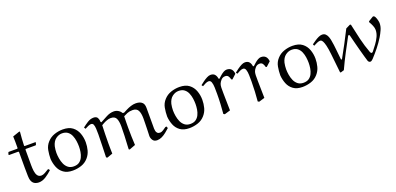

<svg xmlns="http://www.w3.org/2000/svg" viewBox="2 -1387 4494 2181"><g transform="rotate(-20 2249.5 -296.5)"><path d="M121.1 -582 205.1 -610.8 211.9 -606Q208 -563 205.1 -523.4Q202.1 -483.9 201.2 -439.9L207 -435.1H335L339.8 -431.2L332 -404.8L326.2 -399.9H207L201.2 -394V-205.1Q201.2 -169.9 205.6 -135Q210 -100.1 225.6 -77.6Q241.2 -55.2 272 -55.2Q291 -55.2 315.9 -68.6Q340.8 -82 362.8 -96.2L375 -94.2L381.8 -79.1Q347.7 -46.9 304.9 -19Q262.2 8.8 217.8 8.8Q200.7 8.8 180.4 2.4Q160.2 -3.9 146 -22Q136.2 -36.1 131.1 -52Q126 -67.9 124.5 -102.1Q123 -136.2 123 -203.1V-393.1L117.2 -399.9H4.9L0 -404.8L6.8 -429.2L13.2 -435.1H117.2L123 -440.9Q123 -479 123 -521Q123 -563 121.1 -582Z M627 14.2Q558.1 14.2 516.4 -16.4Q474.6 -46.9 455.6 -95Q436.5 -143.1 432.6 -195.8Q432.6 -247.6 442.1 -299.8Q451.7 -352.1 487.8 -391.1Q522.9 -430.2 573.2 -447.5Q623.5 -464.8 675.8 -464.8Q750 -464.8 793 -431.9Q835.9 -398.9 854.7 -346.9Q873.5 -294.9 873.5 -238.8Q873.5 -189.9 861.1 -143.1Q848.6 -96.2 815.9 -59.1Q780.8 -19 730.5 -2.4Q680.2 14.2 627 14.2ZM526.9 -315.9Q522.9 -296.9 520.8 -277.8Q518.6 -258.8 518.6 -238.8Q518.6 -208 524.7 -170.9Q530.8 -133.8 545.2 -101.3Q559.6 -68.8 586.2 -47.9Q612.8 -26.9 653.8 -26.9Q694.8 -26.9 720.2 -44.9Q745.6 -63 759.8 -92Q773.9 -121.1 779.3 -155Q784.7 -189 784.7 -220.2Q784.7 -251 779.8 -286.4Q774.9 -321.8 761.2 -354Q747.6 -386.2 721.2 -406Q694.8 -425.8 652.8 -425.8Q612.8 -425.8 576.9 -398.9Q541 -372.1 526.9 -315.9Z M1304.2 3.9Q1304.2 -12.2 1306.9 -55.2Q1309.6 -98.1 1312 -155Q1314.5 -211.9 1314.5 -269Q1314.5 -331.1 1298.3 -365.5Q1282.2 -399.9 1232.4 -399.9Q1209.5 -399.9 1183.8 -390.4Q1158.2 -380.9 1139.4 -369.9Q1120.6 -358.9 1115.2 -356Q1113.3 -301.8 1111.8 -247.8Q1110.4 -193.8 1110.4 -139.2Q1110.4 -108.4 1110.8 -76.7Q1111.3 -44.9 1112.3 -14.2L1045.4 9.8L1031.2 2Q1032.2 -66.9 1035.4 -136Q1038.6 -205.1 1038.6 -272.9Q1038.6 -311 1036.9 -342.5Q1035.2 -374 1027.3 -393.1Q1019.5 -412.1 998.5 -412.1Q986.3 -412.1 963.4 -402.6Q940.4 -393.1 923.3 -382.8L911.6 -401.9Q941.4 -425.8 976.3 -448Q1011.2 -470.2 1048.3 -471.2Q1086.4 -471.2 1098.4 -448Q1110.4 -424.8 1110.4 -397L1118.2 -391.1Q1157.2 -412.1 1201.4 -435.5Q1245.6 -459 1290.5 -459Q1318.4 -459 1342.3 -445.1Q1366.2 -431.2 1380.4 -407.2L1396.5 -404.8Q1415.5 -414.6 1441.4 -427.7Q1467.3 -440.9 1497.3 -450.4Q1527.3 -460 1556.2 -460Q1578.1 -460 1598.9 -454.6Q1619.6 -449.2 1635.3 -433.1Q1655.3 -413.1 1655.3 -368.2Q1655.3 -323.2 1655.3 -248V-117.2Q1655.3 -104 1658.9 -88.6Q1662.6 -73.2 1673.6 -62.5Q1684.6 -51.8 1706.5 -51.8Q1722.7 -51.8 1744.1 -65.4Q1765.6 -79.1 1783.2 -91.8H1797.4L1804.2 -70.8Q1782.2 -50.8 1756.3 -29.8Q1730.5 -8.8 1702.4 4.6Q1674.3 18.1 1644.5 18.1Q1609.4 18.1 1592.8 -6.3Q1576.2 -30.8 1576.2 -59.1Q1576.2 -64.9 1577.4 -87.9Q1578.6 -110.8 1579.1 -142.3Q1579.6 -173.8 1580.6 -207.5Q1581.5 -241.2 1581.5 -269Q1581.5 -331.1 1563.5 -365.5Q1545.4 -399.9 1496.6 -399.9Q1459.5 -399.9 1432.4 -388.9Q1405.3 -377.9 1384.3 -366.2Q1383.3 -332 1382.8 -297.6Q1382.3 -263.2 1382.3 -228Q1382.3 -122.1 1388.2 -18.1L1314.5 9.8Z M2036.1 14.2Q1967.3 14.2 1925.5 -16.4Q1883.8 -46.9 1864.7 -95Q1845.7 -143.1 1841.8 -195.8Q1841.8 -247.6 1851.3 -299.8Q1860.8 -352.1 1897 -391.1Q1932.1 -430.2 1982.4 -447.5Q2032.7 -464.8 2085 -464.8Q2159.2 -464.8 2202.1 -431.9Q2245.1 -398.9 2263.9 -346.9Q2282.7 -294.9 2282.7 -238.8Q2282.7 -189.9 2270.3 -143.1Q2257.8 -96.2 2225.1 -59.1Q2189.9 -19 2139.6 -2.4Q2089.4 14.2 2036.1 14.2ZM1936 -315.9Q1932.1 -296.9 1929.9 -277.8Q1927.7 -258.8 1927.7 -238.8Q1927.7 -208 1933.8 -170.9Q1939.9 -133.8 1954.3 -101.3Q1968.8 -68.8 1995.4 -47.9Q2022 -26.9 2063 -26.9Q2104 -26.9 2129.4 -44.9Q2154.8 -63 2168.9 -92Q2183.1 -121.1 2188.5 -155Q2193.8 -189 2193.8 -220.2Q2193.8 -251 2189 -286.4Q2184.1 -321.8 2170.4 -354Q2156.7 -386.2 2130.4 -406Q2104 -425.8 2062 -425.8Q2022 -425.8 1986.1 -398.9Q1950.2 -372.1 1936 -315.9Z M2682.6 -338.9 2670.4 -344.2Q2666.5 -365.2 2654.5 -383.5Q2642.6 -401.9 2617.7 -401.9Q2586.9 -401.9 2567.6 -380.9Q2548.3 -359.9 2540.5 -339.8Q2533.7 -323.7 2532.7 -293.9Q2531.7 -264.2 2532.7 -230.5Q2533.7 -196.8 2533.7 -169.9Q2533.7 -94.7 2536.6 -18.1L2466.8 2.9L2451.7 -5.9Q2456.5 -59.1 2460 -121.1Q2463.4 -183.1 2463.4 -243.2Q2463.4 -282.2 2462.4 -321Q2461.4 -359.9 2452.4 -386Q2443.4 -412.1 2420.4 -412.1Q2403.3 -412.1 2382.3 -402.1Q2361.3 -392.1 2342.8 -380.9L2330.6 -397.9Q2350.6 -414.1 2374 -431.2Q2397.5 -448.2 2421.6 -460.7Q2445.8 -473.1 2465.3 -473.1Q2499.5 -473.1 2516.6 -453.1Q2533.7 -433.1 2537.6 -400.9L2547.4 -397Q2562.5 -411.1 2581.1 -427.5Q2599.6 -443.8 2619.6 -455.3Q2639.6 -466.8 2657.7 -466.8Q2728.5 -466.8 2736.3 -388.2Z M3098.1 -338.9 3085.9 -344.2Q3082 -365.2 3070.1 -383.5Q3058.1 -401.9 3033.2 -401.9Q3002.4 -401.9 2983.2 -380.9Q2963.9 -359.9 2956.1 -339.8Q2949.2 -323.7 2948.2 -293.9Q2947.3 -264.2 2948.2 -230.5Q2949.2 -196.8 2949.2 -169.9Q2949.2 -94.7 2952.1 -18.1L2882.3 2.9L2867.2 -5.9Q2872.1 -59.1 2875.5 -121.1Q2878.9 -183.1 2878.9 -243.2Q2878.9 -282.2 2877.9 -321Q2877 -359.9 2867.9 -386Q2858.9 -412.1 2835.9 -412.1Q2818.8 -412.1 2797.9 -402.1Q2776.9 -392.1 2758.3 -380.9L2746.1 -397.9Q2766.1 -414.1 2789.6 -431.2Q2813 -448.2 2837.2 -460.7Q2861.3 -473.1 2880.9 -473.1Q2915 -473.1 2932.1 -453.1Q2949.2 -433.1 2953.1 -400.9L2962.9 -397Q2978 -411.1 2996.6 -427.5Q3015.1 -443.8 3035.2 -455.3Q3055.2 -466.8 3073.2 -466.8Q3144 -466.8 3151.9 -388.2Z M3403.8 14.2Q3335 14.2 3293.2 -16.4Q3251.5 -46.9 3232.4 -95Q3213.4 -143.1 3209.5 -195.8Q3209.5 -247.6 3219 -299.8Q3228.5 -352.1 3264.6 -391.1Q3299.8 -430.2 3350.1 -447.5Q3400.4 -464.8 3452.6 -464.8Q3526.9 -464.8 3569.8 -431.9Q3612.8 -398.9 3631.6 -346.9Q3650.4 -294.9 3650.4 -238.8Q3650.4 -189.9 3637.9 -143.1Q3625.5 -96.2 3592.8 -59.1Q3557.6 -19 3507.3 -2.4Q3457 14.2 3403.8 14.2ZM3303.7 -315.9Q3299.8 -296.9 3297.6 -277.8Q3295.4 -258.8 3295.4 -238.8Q3295.4 -208 3301.5 -170.9Q3307.6 -133.8 3322 -101.3Q3336.4 -68.8 3363 -47.9Q3389.6 -26.9 3430.7 -26.9Q3471.7 -26.9 3497.1 -44.9Q3522.5 -63 3536.6 -92Q3550.8 -121.1 3556.2 -155Q3561.5 -189 3561.5 -220.2Q3561.5 -251 3556.6 -286.4Q3551.8 -321.8 3538.1 -354Q3524.4 -386.2 3498 -406Q3471.7 -425.8 3429.7 -425.8Q3389.6 -425.8 3353.8 -398.9Q3317.9 -372.1 3303.7 -315.9Z M4366.2 -416Q4365.2 -418 4365.2 -421.9Q4365.2 -427.7 4367.2 -429.2L4424.3 -463.9Q4425.3 -464.8 4430.2 -464.8Q4443.4 -464.8 4452.9 -445.8Q4462.4 -426.8 4467.8 -403.8Q4473.1 -380.9 4473.1 -369.1Q4473.1 -328.1 4455.8 -289.6Q4438.5 -251 4417.5 -215.8Q4383.3 -160.6 4343.3 -110.4Q4303.2 -60.1 4259.3 -13.2Q4252.4 -6.3 4243.4 0.7Q4234.4 7.8 4224.1 7.8Q4216.3 7.8 4208.3 1Q4200.2 -5.9 4198.2 -13.2Q4192.4 -31.2 4181.4 -69.6Q4170.4 -107.9 4157.2 -157Q4144 -206.1 4131.1 -256.6Q4118.2 -307.1 4107.4 -350.1Q4106.4 -353 4104.2 -356.4Q4102.1 -359.9 4098.1 -359.9Q4089.4 -359.9 4087.4 -355Q4045.4 -277.8 3997.3 -186Q3949.2 -94.2 3908.2 -4.9L3866.2 7.8L3859.4 2L3835.4 -222.2Q3827.6 -293.9 3817.9 -333Q3808.1 -372.1 3798.6 -388.4Q3789.1 -404.8 3781.7 -408.4Q3774.4 -412.1 3770 -412.1Q3752.9 -412.1 3730 -402.1Q3707 -392.1 3687 -380.9L3678.2 -400.9Q3698.2 -415 3721.2 -430.9Q3744.1 -446.8 3768.3 -458Q3792.5 -469.2 3812 -469.2Q3838.9 -469.2 3854.5 -453.6Q3870.1 -438 3878.2 -416Q3886.2 -394 3890.1 -373Q3901.4 -313 3906.7 -252Q3912.1 -190.9 3919.4 -129.9L3930.2 -127.9Q3973.1 -205.1 4015.1 -283.4Q4057.1 -361.8 4096.2 -440.9L4148.4 -466.8L4160.2 -463.9Q4180.2 -369.6 4202.1 -277.3Q4224.1 -185.1 4257.3 -96.2Q4259.3 -91.3 4264.2 -86.2Q4269 -81.1 4275.4 -81.1Q4278.3 -81.1 4283.2 -84.5Q4288.1 -87.9 4290 -90.8Q4315.9 -123 4342 -158.4Q4368.2 -193.8 4386.2 -232.9Q4404.3 -272 4404.3 -312Q4404.3 -336.9 4392.3 -365Q4380.4 -393.1 4366.2 -416Z"/></g></svg>

Font: Aref Ruqaa
Style: Regular
Weight: 400
Designer: Abdullah Aref
Version: Version 1.002